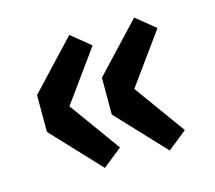

<svg xmlns="http://www.w3.org/2000/svg" viewBox="-73 -603 704 629"><g transform="rotate(-15 278.5 -288.5)"><path d="M210 -63 275 -115 150 -288 275 -461 210 -514 57 -351V-226ZM430 -63 495 -115 370 -288 495 -461 430 -514 277 -351V-226Z"/></g></svg>

Font: Source Han Sans HK Heavy
Style: Regular
Weight: 900
Designer: Ryoko NISHIZUKA 西塚涼子 (kana, bopomofo & ideographs); Paul D. Hunt (Latin, Greek & Cyrillic); Sandoll Communications 산돌커뮤니
Foundry: Adobe
Version: Version 2.000;hotconv 1.0.107;makeotfexe 2.5.65593